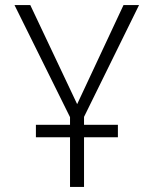

<svg xmlns="http://www.w3.org/2000/svg" viewBox="-20 -734 603 754"><path d="M121 -195V-244H255V-274L37 -714H99L283 -325L465 -714H526L310 -275V-244H443V-195H310V0H255V-195Z"/></svg>

Font: Noto Sans Mono SemiCondensed Light
Style: Regular
Weight: 300
Width: 4
Designer: Monotype Design Team
Foundry: Monotype Imaging Inc.
Version: Version 2.014; ttfautohint (v1.8.4.7-5d5b)